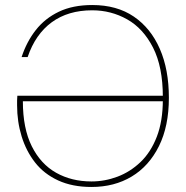

<svg xmlns="http://www.w3.org/2000/svg" viewBox="-20 -732 739 764"><path d="M344 12Q268 12 211.5 -14Q155 -40 119.5 -85.5Q84 -131 66 -189.5Q48 -248 48 -313Q48 -325 48 -332Q48 -339 49 -351H637V-329H71Q71 -221 106.5 -150Q142 -79 203.5 -44.5Q265 -10 344 -10Q397 -10 447.5 -29Q498 -48 539 -87Q580 -126 604 -188Q628 -250 628 -336V-346Q628 -466 589 -542.5Q550 -619 486 -655Q422 -691 347 -691Q251 -691 186 -643.5Q121 -596 90 -505H66Q86 -566 122.5 -612.5Q159 -659 214.5 -685.5Q270 -712 347 -712Q445 -712 512.5 -666Q580 -620 616 -537.5Q652 -455 652 -343Q652 -230 612.5 -150.5Q573 -71 504 -29.5Q435 12 344 12Z"/></svg>

Font: DM Sans 16pt Thin
Style: Regular
Weight: 250
Version: Version 4.004;gftools[0.9.30]